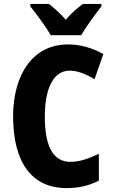

<svg xmlns="http://www.w3.org/2000/svg" viewBox="-20 -951 577 981"><path d="M239 -771H395C418 -812 468 -880 498 -918V-931H404C377 -911 346 -886 316 -850C287 -884 255 -911 230 -931H135V-918C165 -881 218 -810 239 -771ZM336 -590C378 -590 421 -572 463 -546L508 -675C450 -707 390 -724 327 -724C149 -724 47 -572 47 -356C47 -126 139 10 320 10C382 10 434 -2 485 -28V-165C433 -141 388 -124 340 -124C251 -124 209 -204 209 -355C209 -496 251 -590 336 -590Z"/></svg>

Font: Noto Sans Gurmukhi Condensed ExtraBold
Style: Regular
Weight: 800
Width: 3
Designer: Jelle Bosma - Monotype Design Team
Foundry: Monotype Imaging Inc.
Version: Version 2.004